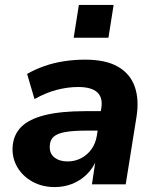

<svg xmlns="http://www.w3.org/2000/svg" viewBox="-20 -748 632 779"><path d="M202 11Q151 11 111.5 -11Q72 -33 50.5 -69.5Q29 -106 31 -150Q34 -201 66 -233Q98 -265 162.5 -281Q227 -297 326 -297H403L391 -218H328Q278 -218 246 -212.5Q214 -207 198.5 -194Q183 -181 182 -156Q180 -126 200.5 -109.5Q221 -93 254 -93Q284 -93 309 -106Q334 -119 351 -142.5Q368 -166 373 -198L391 -309Q398 -352 374.5 -373.5Q351 -395 297 -395Q255 -395 210.5 -383.5Q166 -372 120 -346L90 -448Q121 -466 159 -479.5Q197 -493 239.5 -499.5Q282 -506 325 -506Q409 -506 458.5 -477.5Q508 -449 526.5 -397Q545 -345 534 -275L490 0H353L368 -100H372Q356 -63 330 -38.5Q304 -14 271.5 -1.5Q239 11 202 11ZM279 -595 300 -728H441L420 -595Z"/></svg>

Font: Nunito Sans 10pt ExtraBold
Style: Italic
Weight: 800
Italic angle: -9°
Designer: Vernon Adams
Foundry: Vernon Adams
Version: Version 3.101;gftools[0.9.27]